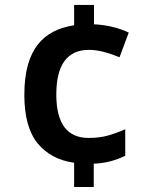

<svg xmlns="http://www.w3.org/2000/svg" viewBox="-20 -744 612 774"><path d="M358.9 -724.1H278.8V-642.1C157.2 -623.5 78.1 -548.3 78.1 -361.8C78.1 -274.4 96.2 -209.5 131.8 -166C167.5 -122.6 216.3 -96.7 278.8 -87.9V9.8H357.9V-84C407.2 -86.4 446.3 -97.2 484.9 -116.2V-223.1C460.9 -212.4 438 -204.1 416 -197.8C394 -191.4 367.7 -188 336.9 -188C252.9 -188 207 -243.2 207 -362.8C207 -482.9 251 -543 338.9 -543C377.9 -543 419.4 -530.3 461.9 -513.2L499 -612.8C464.4 -628.9 416 -643.6 358.9 -646Z"/></svg>

Font: Noto Reveo Sans
Style: Regular
Weight: 600
Designer: Monotype Design Team
Foundry: Monotype Imaging Inc.
Version: Version 2.007